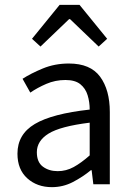

<svg xmlns="http://www.w3.org/2000/svg" viewBox="-20 -760 544 792"><path d="M194 12Q133 12 92.5 -24.5Q52 -61 52 -126Q52 -206 123.5 -248.5Q195 -291 350 -308Q350 -339 341.5 -367Q333 -395 311.5 -412.5Q290 -430 250 -430Q208 -430 171 -414Q134 -398 105 -378L73 -435Q107 -457 156.5 -477.5Q206 -498 264 -498Q353 -498 393 -443.5Q433 -389 433 -298V0H365L358 -58H355Q321 -30 280.5 -9Q240 12 194 12ZM218 -54Q253 -54 284 -71Q315 -88 350 -119V-254Q229 -239 180.5 -209Q132 -179 132 -132Q132 -91 157 -72.5Q182 -54 218 -54ZM112 -600 226 -740H308L422 -600L387 -568L269 -681H265L147 -568Z"/></svg>

Font: .
Style: 
Weight: 400
Designer: Paul D. Hunt, Dalton Maag
Foundry: Dalton Maag Ltd
Version: Version 1.200